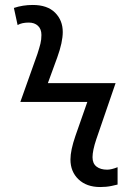

<svg xmlns="http://www.w3.org/2000/svg" viewBox="-20 -744 540 774"><path d="M264 -101Q264 -138 284 -196L332 -333H62L131 -527Q139 -552 143 -568Q147 -584 147 -603Q147 -627 133 -640Q119 -653 96 -653Q68 -653 51 -643L36 -712Q72 -724 112 -724Q171 -724 202 -693Q233 -662 233 -615Q233 -574 211 -513L173 -409H446L368 -182Q353 -137 353 -110Q353 -85 369 -72.5Q385 -60 412 -60Q429 -60 454 -70V0Q451 1 430 5.5Q409 10 384 10Q329 10 296.5 -21Q264 -52 264 -101Z"/></svg>

Font: Noto Sans Mono UI Cond
Style: Regular
Weight: 400
Width: 3
Monospace: yes
Designer: Monotype Design team
Foundry: Monotype Imaging Inc.
Version: Version 1.000